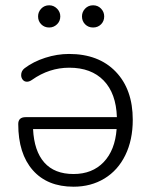

<svg xmlns="http://www.w3.org/2000/svg" viewBox="-20 -698 576 726"><path d="M49 -229Q49 -255 77 -255H422Q419 -345 372 -393.5Q325 -442 242 -442Q166 -442 101 -396Q91 -389 82 -389Q72 -389 66 -396.5Q60 -404 60 -414Q60 -430 73 -440Q106 -465 151 -479.5Q196 -494 241 -494Q353 -494 417.5 -427Q482 -360 482 -245Q482 -169 454 -111.5Q426 -54 375 -23Q324 8 258 8Q159 8 104 -54.5Q49 -117 49 -229ZM258 -40Q329 -40 372 -85Q415 -130 421 -210H105Q109 -127 147.5 -83.5Q186 -40 258 -40ZM124 -636Q124 -653 136 -665.5Q148 -678 166 -678Q183 -678 195.5 -665.5Q208 -653 208 -636Q208 -618 195.5 -606Q183 -594 166 -594Q148 -594 136 -606Q124 -618 124 -636ZM290 -636Q290 -653 302 -665.5Q314 -678 332 -678Q350 -678 362 -665.5Q374 -653 374 -636Q374 -618 362 -606Q350 -594 332 -594Q314 -594 302 -606Q290 -618 290 -636Z"/></svg>

Font: SN Pro Light
Style: Regular
Weight: 300
Designer: Tobias Whetton
Foundry: Supernotes
Version: Version 1.002